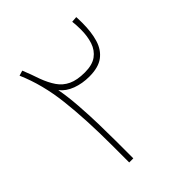

<svg xmlns="http://www.w3.org/2000/svg" viewBox="-174 -729 841 841"><g transform="rotate(-45 247.0 -308.0)"><path d="M430.2 -614.3Q430.7 -605 430.9 -595.7Q431.2 -586.4 431.2 -577.6Q431.2 -520.5 418.5 -478.3Q405.8 -436 374.5 -412.6Q343.3 -389.2 286.6 -389.2Q243.7 -389.2 206.8 -402.8Q169.9 -416.5 148.4 -443.8Q157.7 -393.6 162.1 -333.3Q166.5 -272.9 168 -214.1Q169.4 -155.3 169.4 -109.4V0H144V-110.8Q144 -264.6 130.1 -387.2Q116.2 -509.8 73.2 -608.4L97.2 -615.7Q105.5 -595.2 112.1 -577.4Q118.7 -559.6 126.5 -536.6Q140.6 -498.5 159.2 -471.4Q177.7 -444.3 207.8 -430.2Q237.8 -416 285.6 -416Q332 -416 358.2 -435.1Q384.3 -454.1 395.3 -487.1Q406.2 -520 406.2 -561Q406.2 -588.9 403.3 -612.3Z"/></g></svg>

Font: Vazirmatn UI NL Thin
Style: Regular
Weight: 100
Designer: Saber Rastikerdar
Foundry: Saber Rastikerdar
Version: Version 33.003